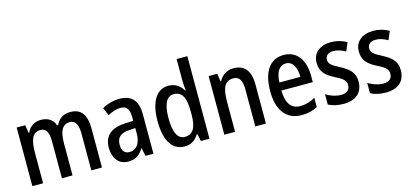

<svg xmlns="http://www.w3.org/2000/svg" viewBox="-64 -1295 3664 1708"><g transform="rotate(-15 1768.0 -441.0)"><path d="M564 -616C504 -616 458 -589 431 -531H422C405 -583 362 -616 295 -616C239 -616 191 -590 165 -533H159L148 -606H69V-66H168V-340C168 -458 189 -530 266 -530C317 -530 341 -492 341 -406V-66H439V-356C439 -470 466 -530 537 -530C588 -530 612 -490 612 -404V-66H710V-423C710 -554 663 -616 564 -616Z M1017 -616C959 -616 903 -600 857 -573L888 -500C930 -523 969 -536 1007 -536C1061 -536 1086 -502 1086 -427V-395L1014 -392C883 -387 814 -329 814 -220C814 -126 861 -56 950 -56C1018 -56 1058 -83 1092 -140H1095L1111 -66H1184V-429C1184 -552 1132 -616 1017 -616ZM1033 -325 1087 -328V-276C1087 -186 1045 -135 984 -135C941 -135 914 -161 914 -220C914 -285 949 -321 1033 -325Z M1470 -56C1531 -56 1571 -85 1601 -133H1607L1621 -66H1700V-826H1601V-618C1601 -594 1604 -565 1607 -536H1602C1573 -586 1527 -616 1468 -616C1360 -616 1294 -516 1294 -335C1294 -154 1359 -56 1470 -56ZM1495 -138C1427 -138 1395 -206 1395 -335C1395 -461 1427 -531 1494 -531C1572 -531 1602 -469 1602 -341V-315C1602 -196 1569 -138 1495 -138Z M2067 -616C2011 -616 1960 -588 1933 -534H1927L1916 -606H1837V-66H1936V-340C1936 -471 1964 -530 2043 -530C2099 -530 2122 -488 2122 -406V-66H2220V-426C2220 -555 2166 -616 2067 -616Z M2529 -615C2403 -615 2331 -514 2331 -332C2331 -165 2402 -56 2549 -56C2605 -56 2651 -67 2695 -91V-176C2648 -149 2606 -137 2556 -137C2474 -137 2431 -196 2429 -314H2718V-374C2718 -516 2651 -615 2529 -615ZM2529 -537C2593 -537 2623 -473 2624 -388H2430C2435 -489 2471 -537 2529 -537Z M3113 -216C3113 -301 3062 -340 2987 -380C2912 -419 2891 -436 2891 -474C2891 -511 2918 -534 2965 -534C3006 -534 3041 -520 3076 -500L3109 -578C3064 -603 3018 -616 2965 -616C2862 -616 2795 -561 2795 -471C2795 -386 2841 -347 2920 -306C2998 -268 3015 -245 3015 -209C3015 -166 2988 -139 2934 -139C2884 -139 2831 -159 2795 -182V-87C2832 -68 2877 -56 2935 -56C3046 -56 3113 -111 3113 -216Z M3502 -216C3502 -301 3451 -340 3376 -380C3301 -419 3280 -436 3280 -474C3280 -511 3307 -534 3354 -534C3395 -534 3430 -520 3465 -500L3498 -578C3453 -603 3407 -616 3354 -616C3251 -616 3184 -561 3184 -471C3184 -386 3230 -347 3309 -306C3387 -268 3404 -245 3404 -209C3404 -166 3377 -139 3323 -139C3273 -139 3220 -159 3184 -182V-87C3221 -68 3266 -56 3324 -56C3435 -56 3502 -111 3502 -216Z"/></g></svg>

Font: Noto Sans Malayalam UI Condensed Medium
Style: Regular
Weight: 500
Width: 3
Designer: Jelle Bosma - Monotype Design Team
Foundry: Monotype Imaging Inc.
Version: Version 2.104